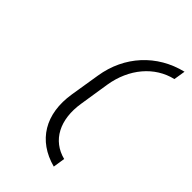

<svg xmlns="http://www.w3.org/2000/svg" viewBox="-283 -943 1165 1165"><g transform="rotate(45 300.0 -360.0)"><path d="M421 124 433 47C306 15 243 -103 269 -264L299 -456C325 -618 426 -737 563 -769L575 -844C385 -798 251 -652 220 -456L189 -264C157 -65 244 77 421 124Z"/></g></svg>

Font: JetBrains Mono Light
Style: Italic
Weight: 336
Italic angle: -9°
Monospace: yes
Designer: Philipp Nurullin, Konstantin Bulenkov
Foundry: JetBrains
Version: Version 2.305